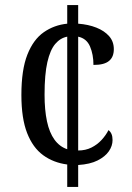

<svg xmlns="http://www.w3.org/2000/svg" viewBox="-20 -734 517 754"><path d="M244 -88Q190 -95 149.5 -124.5Q109 -154 86.5 -211.5Q64 -269 64 -361Q64 -460 87.5 -519.5Q111 -579 152 -607.5Q193 -636 244 -641V-714H287V-641Q327 -638 358.5 -625.5Q390 -613 408.5 -592Q427 -571 427 -541Q427 -526 422.5 -514.5Q418 -503 408.5 -495Q399 -487 384 -483Q369 -479 347 -479Q347 -520 333.5 -551.5Q320 -583 287 -590V-143Q316 -143 339 -154.5Q362 -166 379 -184.5Q396 -203 406 -223Q414 -217 418 -207.5Q422 -198 422 -184Q422 -161 407.5 -140Q393 -119 363.5 -104Q334 -89 287 -86V0H244ZM244 -590Q217 -585 197 -561.5Q177 -538 166 -490Q155 -442 155 -362Q155 -302 164.5 -257.5Q174 -213 194 -185.5Q214 -158 244 -148Z"/></svg>

Font: Noto Serif Condensed
Style: Regular
Weight: 400
Width: 3
Designer: Monotype Design Team
Foundry: Monotype Imaging Inc.
Version: Version 2.015